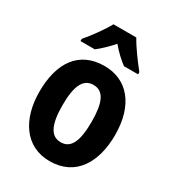

<svg xmlns="http://www.w3.org/2000/svg" viewBox="-186 -873 899 990"><g transform="rotate(30 263.5 -378.0)"><path d="M332 -766H196C175 -726 125 -657 92 -619V-606H177C202 -625 233 -654 264 -689C293 -654 324 -626 351 -606H435V-619C399 -664 356 -722 332 -766ZM489 -275C489 -456 399 -557 265 -557C112 -557 39 -445 39 -275C39 -112 117 10 263 10C418 10 489 -114 489 -275ZM177 -273C177 -388 203 -444 264 -444C325 -444 350 -388 350 -275C350 -160 325 -103 264 -103C203 -103 177 -161 177 -273Z"/></g></svg>

Font: Noto Sans Devanagari Condensed
Style: Bold
Weight: 700
Width: 3
Designer: Jelle Bosma - Monotype Design Team
Foundry: Monotype Imaging Inc.
Version: Version 2.004